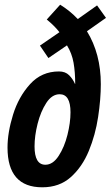

<svg xmlns="http://www.w3.org/2000/svg" viewBox="-20 -787 471 817"><path d="M409 -429Q409 -558 350 -654L431 -711L393 -764L311 -706Q278 -741 236 -767L179 -704Q213 -676 233 -650L150 -593L186 -540L265 -594Q286 -560 293 -520Q300 -480 300 -430H299Q290 -451 274 -467Q258 -483 231 -483Q157 -483 108 -429Q59 -375 35.5 -299Q12 -223 12 -159Q12 10 160 10Q233 10 281.5 -33.5Q330 -77 358 -145Q386 -213 397.5 -289Q409 -365 409 -429ZM127 -164Q127 -209 140 -260.5Q153 -312 177 -349Q201 -386 234 -386Q280 -386 280 -309Q280 -265 267 -213Q254 -161 229.5 -123.5Q205 -86 173 -86Q127 -86 127 -164Z"/></svg>

Font: Noto Sans Display Condensed
Style: Bold Italic
Weight: 700
Width: 3
Designer: Monotype Design team
Foundry: Monotype Imaging Inc.
Version: 1.000